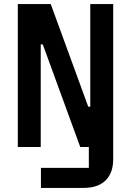

<svg xmlns="http://www.w3.org/2000/svg" viewBox="-20 -718 640 938"><path d="M179 0V-501H189L372 0H414V102H180V200H389C488 200 533 143 533 60V-698H421V-197H411L228 -698H67V0Z"/></svg>

Font: IBM Mono SemiBold
Style: Regular
Weight: 600
Monospace: yes
Designer: Mike Abbink, Paul van der Laan, Pieter van Rosmalen
Foundry: Bold Monday
Version: Version 2.3